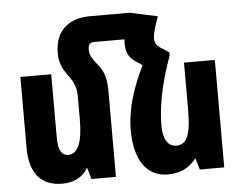

<svg xmlns="http://www.w3.org/2000/svg" viewBox="-53 -825 1125 899"><g transform="rotate(-5 509.0 -375.0)"><path d="M457 -400C457 -464 445 -498 421 -527C392 -562 382 -581 382 -604C382 -625 389 -638 409 -638H553C552 -632 552 -625 552 -618C552 -572 566 -551 600 -528L627 -510C576 -407 545 -308 545 -212C545 -69 603 10 700 10C763 10 802 -13 833 -52H836L851 0H966V-505H821V-284C821 -157 798 -121 751 -121C712 -121 690 -159 690 -217C690 -340 726 -458 757 -544V-559L730 -577C698 -594 691 -609 691 -630C691 -648 697 -670 706 -697L718 -732L587 -760H401C315 -760 236 -718 236 -600C236 -558 248 -528 280 -486C302 -455 312 -430 312 -391V-284C312 -174 289 -122 244 -122C212 -122 197 -150 197 -206V-505H52V-170C52 -50 107 10 204 10C260 10 302 -13 324 -52H327L342 0H457Z"/></g></svg>

Font: Noto Sans Armenian ExtraCondensed ExtraBold
Style: Regular
Weight: 800
Width: 2
Designer: Monotype Design Team
Foundry: Monotype Imaging Inc.
Version: Version 2.008